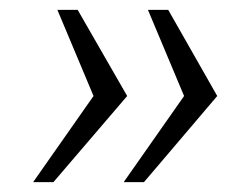

<svg xmlns="http://www.w3.org/2000/svg" viewBox="-20 -531 500 388"><path d="M88 -163H47L169 -337L96 -511H137L237 -337ZM271 -163H230L352 -337L279 -511H320L419 -337Z"/></svg>

Font: Chivo Thin Italic
Style: Regular
Weight: 100
Italic angle: -8.05°
Designer: Hector Gatti
Foundry: Omnibus-Type
Version: Version 1.007